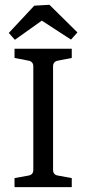

<svg xmlns="http://www.w3.org/2000/svg" viewBox="-20 -768 355 788"><path d="M274.5 -568V-530.2L216.7 -518.9Q207.6 -517.1 202.7 -511.3Q197.8 -505.5 197.8 -496V-70.5Q197.8 -61.1 202.5 -55.3Q207.3 -49.5 216.7 -47.6L274.5 -37.1V0H39.6V-37.1L97.8 -47.6Q107.3 -49.5 112 -55.3Q116.7 -61.1 116.7 -70.5V-496Q116.7 -505.1 111.8 -511.1Q106.9 -517.1 97.8 -518.9L39.6 -530.2V-568ZM41.1 -604.7 16 -632.7 120.7 -744.7 182.9 -748.4 297.8 -634.9 271.3 -605.5 151.6 -683.3Z"/></svg>

Font: Rasa
Style: Regular
Weight: 400
Version: Version 1.000;PS 1.000;hotconv 1.0.88;makeotf.lib2.5.647800;